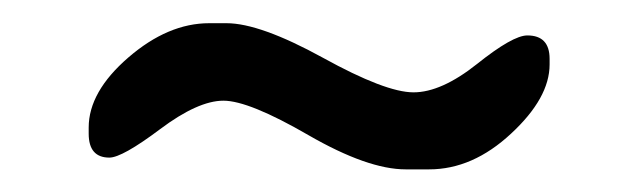

<svg xmlns="http://www.w3.org/2000/svg" viewBox="-20 -448 557 168"><path d="M163.1 -427.7H178.2Q207.5 -427.7 262.5 -397.5Q317.4 -367.2 341.8 -367.2Q366.2 -367.2 397.5 -392.1Q428.7 -417 441.4 -417Q460.9 -417 460.9 -396.5V-391.6Q460.9 -362.3 427.2 -331.1Q393.6 -299.8 355.5 -299.8H335Q301.8 -299.8 249.8 -329.8Q197.8 -359.9 175.5 -359.9Q153.3 -359.9 120.1 -335Q86.9 -310.1 75.7 -310.1Q57.6 -310.1 57.6 -331.1V-336.4Q57.6 -367.7 92.3 -397.7Q127 -427.7 163.1 -427.7Z"/></svg>

Font: Averia Sans Libre Light
Style: Regular
Weight: 300
Version: Version 1.002